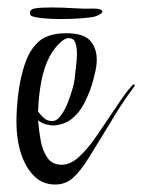

<svg xmlns="http://www.w3.org/2000/svg" viewBox="-20 -480 381 514"><path d="M128 14Q94 14 71 -9Q48 -32 36 -70Q24 -108 24 -153Q24 -189 29 -229.5Q34 -270 45.5 -305.5Q57 -341 76 -361Q101 -391 157 -391Q204 -391 221.5 -371Q239 -351 239 -320Q239 -305 235 -287.5Q231 -270 226 -253Q218 -228 205.5 -203.5Q193 -179 173 -162.5Q153 -146 122 -144Q118 -144 105.5 -146.5Q93 -149 82 -158Q84 -131 89 -103.5Q94 -76 107 -57.5Q120 -39 145 -39Q169 -39 192 -60.5Q215 -82 234 -109.5Q253 -137 265 -155Q282 -180 299 -205.5Q316 -231 331 -248Q336 -254 338 -254Q344 -254 337 -245Q306 -204 272 -146Q239 -92 217 -56.5Q195 -21 175 -3.5Q155 14 128 14ZM120 -156Q132 -156 142.5 -170Q153 -184 161 -204Q169 -224 174 -242Q179 -260 180 -269Q181 -283 183.5 -302Q186 -321 186 -337Q186 -354 181.5 -366Q177 -378 164 -378Q153 -378 138.5 -363.5Q124 -349 113 -329Q98 -301 90.5 -261.5Q83 -222 82 -181Q89 -172 97.5 -164Q106 -156 120 -156ZM143 -429Q118 -429 96.5 -431Q75 -433 65 -437Q60 -439 60 -446Q60 -454 71 -457Q82 -459 94 -459.5Q106 -460 119 -460Q148 -460 177.5 -458Q207 -456 232 -457Q241 -457 247.5 -455Q254 -453 254 -449Q254 -443 235 -436Q224 -433 198 -431Q172 -429 143 -429Z"/></svg>

Font: Festive
Style: Regular
Weight: 400
Designer: Robert E. Leuschke
Foundry: Robert E. Leuschke
Version: Version 1.101; ttfautohint (v1.8.3)